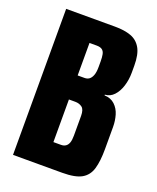

<svg xmlns="http://www.w3.org/2000/svg" viewBox="-120 -693 626 766"><g transform="rotate(20 193.0 -310.0)"><path d="M28 0V-620H236Q276 -620 303.5 -610Q331 -600 346 -574Q361 -548 361 -500V-470Q361 -440 352.5 -413Q344 -386 328 -369Q312 -352 290 -351V-348Q317 -347 334 -331Q351 -315 358 -291Q365 -267 365 -241V-147Q365 -96 355.5 -63.5Q346 -31 319 -15.5Q292 0 237 0ZM162 -103H194Q206 -103 214 -108.5Q222 -114 226 -125Q230 -136 230 -155V-239Q230 -266 218 -275Q206 -284 189 -284H162ZM162 -386H191Q203 -386 211 -392Q219 -398 224 -411Q229 -424 229 -447V-470Q229 -488 226.5 -500Q224 -512 216 -518Q208 -524 192 -524H162Z"/></g></svg>

Font: Smooch Sans ExtraBold
Style: Regular
Weight: 800
Designer: Robert E. Leuschke
Foundry: Robert E. Leuschke
Version: Version 1.010